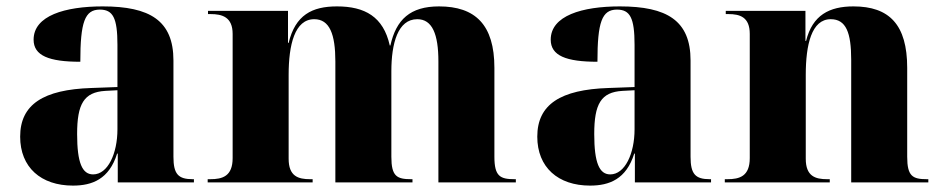

<svg xmlns="http://www.w3.org/2000/svg" viewBox="-20 -570 2946 600"><path d="M208 10C268 10 321 -10 346 -90H348V0H586V-10H582C537 -10 522 -26 522 -80V-381C522 -506 448 -550 301 -550C183 -550 85 -521 85 -446C85 -396 133 -377 231 -377C231 -501 245 -540 292 -540C333 -540 347 -514 347 -430V-298L265 -295C116 -290 43 -244 43 -143C43 -47 108 10 208 10ZM271 -25C237 -25 221 -61 221 -151C221 -245 242 -282 309 -286L347 -288V-166C347 -90 317 -25 271 -25Z M629 0H957V-10H949C912 -10 882 -19 882 -74V-336C882 -430 901 -510 962 -510C1010 -510 1028 -463 1028 -378V0H1269V-10H1265C1220 -10 1203 -19 1203 -80V-347C1203 -434 1223 -510 1284 -510C1331 -510 1350 -463 1350 -378V0H1592V-10H1588C1543 -10 1525 -19 1525 -80V-358C1525 -493 1465 -550 1352 -550C1262 -550 1218 -509 1200 -428H1198C1178 -518 1120 -550 1033 -550C955 -550 903 -523 882 -436H880V-536H630V-526H638C674 -526 707 -517 707 -464V-76C707 -19 675 -10 637 -10H629Z M1824 10C1884 10 1937 -10 1962 -90H1964V0H2202V-10H2198C2153 -10 2138 -26 2138 -80V-381C2138 -506 2064 -550 1917 -550C1799 -550 1701 -521 1701 -446C1701 -396 1749 -377 1847 -377C1847 -501 1861 -540 1908 -540C1949 -540 1963 -514 1963 -430V-298L1881 -295C1732 -290 1659 -244 1659 -143C1659 -47 1724 10 1824 10ZM1887 -25C1853 -25 1837 -61 1837 -151C1837 -245 1858 -282 1925 -286L1963 -288V-166C1963 -90 1933 -25 1887 -25Z M2245 0H2573V-10H2565C2528 -10 2498 -19 2498 -74V-336C2498 -430 2516 -510 2576 -510C2624 -510 2640 -468 2640 -383V0H2881V-10H2877C2832 -10 2815 -19 2815 -80V-358C2815 -493 2759 -550 2647 -550C2572 -550 2519 -523 2499 -442H2497V-536H2248V-526H2256C2292 -526 2323 -517 2323 -464V-76C2323 -19 2291 -10 2253 -10H2245Z"/></svg>

Font: Noto Serif Display ExtraBold
Style: Regular
Weight: 800
Designer: Monotype Design Team
Foundry: Monotype Imaging Inc.
Version: Version 2.009